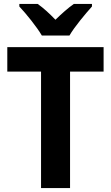

<svg xmlns="http://www.w3.org/2000/svg" viewBox="-20 -953 563 973"><path d="M192 -773H332C358 -818 413 -883 446 -920V-933H354C323 -911 295 -886 261 -853C230 -885 201 -912 171 -933H78V-920C113 -883 167 -816 192 -773ZM335 0V-590H505V-714H17V-590H188V0Z"/></svg>

Font: Noto Sans Devanagari SemiCondensed
Style: Bold
Weight: 700
Width: 4
Designer: Jelle Bosma - Monotype Design Team
Foundry: Monotype Imaging Inc.
Version: Version 2.004